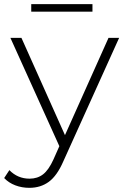

<svg xmlns="http://www.w3.org/2000/svg" viewBox="-47 -704 595 922"><path d="M525 -522 257 71Q227 140 187.5 169Q148 198 94 198Q58 198 26.5 186Q-5 174 -27 151L-2 113Q38 154 95 154Q133 154 160 133Q187 112 210 61L238 -2L3 -522H56L265 -55L474 -522ZM103 -684H397V-648H103Z"/></svg>

Font: Idrija Light
Style: Regular
Weight: 300
Designer: Julieta Ulanovsky
Foundry: Julieta Ulanovsky
Version: Version 7.200